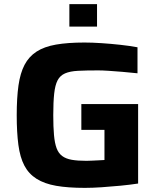

<svg xmlns="http://www.w3.org/2000/svg" viewBox="-20 -902 761 930"><path d="M391 8Q309 8 252 -2Q195 -12 157 -36Q119 -60 98 -100Q77 -140 69 -200.5Q61 -261 61 -344Q61 -428 69.5 -488Q78 -548 99 -588Q120 -628 157 -652Q194 -676 251 -686Q308 -696 389 -696Q426 -696 471.5 -693Q517 -690 562.5 -685Q608 -680 646 -673V-547Q609 -551 573 -554Q537 -557 506.5 -559Q476 -561 456 -561Q397 -561 358 -559Q319 -557 295 -546.5Q271 -536 259 -513Q247 -490 242.5 -449Q238 -408 238 -344Q238 -287 241.5 -248Q245 -209 254 -184.5Q263 -160 281 -146.5Q299 -133 327.5 -128Q356 -123 399 -123Q412 -123 428 -124Q444 -125 459.5 -125.5Q475 -126 486 -127V-273H374V-398H649V-13Q610 -7 563.5 -2.5Q517 2 472.5 5Q428 8 391 8ZM316 -773V-882H450V-773Z"/></svg>

Font: Saira SemiExpanded
Style: Bold
Weight: 700
Width: 6
Designer: Hector Gatti with collaboration of the Omnibus-Type team
Foundry: Omnibus-Type
Version: Version 1.101